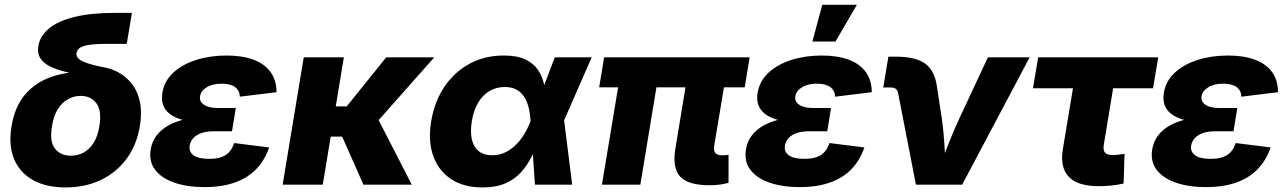

<svg xmlns="http://www.w3.org/2000/svg" viewBox="-20 -782 5448 813"><path d="M257.3 11.7Q176.8 11.7 120.6 -19Q64.5 -49.8 40 -107.9Q15.6 -166 28.8 -247.6Q42.5 -329.6 85.2 -380.4Q127.9 -431.2 192.9 -454.8Q257.8 -478.5 338.4 -478.5L335.4 -461.4Q292.5 -469.2 254.9 -478.5Q217.3 -487.8 190.4 -501.5Q163.6 -515.1 150.4 -536.1Q137.2 -557.1 142.6 -587.9Q149.4 -629.9 187 -661.1Q224.6 -692.4 294.2 -710Q363.8 -727.5 467.3 -727.5H538.6L516.6 -596.2H430.7Q381.8 -596.2 355 -591.6Q328.1 -586.9 317.1 -578.6Q306.2 -570.3 304.2 -558.1Q302.2 -546.9 309.1 -537.8Q315.9 -528.8 331.8 -521.5Q347.7 -514.2 371.8 -507.8Q396 -501.5 428.7 -495.1Q460.9 -488.3 490.5 -470.2Q520 -452.1 542 -422.1Q564 -392.1 572.8 -348.9Q581.5 -305.7 572.3 -248Q558.6 -166.5 514.9 -108.2Q471.2 -49.8 405 -19Q338.9 11.7 257.3 11.7ZM279.8 -122.6Q309.1 -122.6 334 -136Q358.9 -149.4 376.5 -177.2Q394 -205.1 400.9 -248.5Q411.6 -313.5 388.2 -344.7Q364.7 -376 321.8 -376Q293 -376 267.8 -362.1Q242.7 -348.1 224.9 -320.1Q207 -292 200.2 -248Q189 -182.6 212.9 -152.6Q236.8 -122.6 279.8 -122.6Z M845.7 10.3Q773.4 10.3 719 -8.3Q664.6 -26.9 637.2 -62.5Q609.9 -98.1 618.2 -149.4Q623.5 -183.1 643.1 -208.5Q662.6 -233.9 694.3 -251.5Q726.1 -269 768.8 -277.8Q811.5 -286.6 863.8 -286.6H972.2L962.4 -226.1H884.8Q855 -226.1 833.5 -218.8Q812 -211.4 799.3 -198Q786.6 -184.6 783.2 -166.5Q778.8 -140.6 798.8 -125Q818.8 -109.4 865.7 -109.4Q896.5 -109.4 917.2 -116.7Q938 -124 951.2 -138.9Q964.4 -153.8 971.7 -176.3L1119.6 -157.7Q1101.1 -103.5 1065.2 -66.2Q1029.3 -28.8 974.6 -9.3Q919.9 10.3 845.7 10.3ZM861.3 -262.2Q811 -262.2 772.5 -269.8Q733.9 -277.3 708.5 -293Q683.1 -308.6 672.6 -332.5Q662.1 -356.4 667.5 -388.7Q675.8 -439.5 714.1 -474.6Q752.4 -509.8 811 -528.3Q869.6 -546.9 939 -546.9Q1005.4 -546.9 1052.5 -529.5Q1099.6 -512.2 1125 -477.8Q1150.4 -443.4 1150.9 -391.6L995.6 -372.6Q995.1 -398.4 975.6 -413.1Q956.1 -427.7 918.9 -427.7Q879.9 -427.7 855.2 -412.4Q830.6 -397 827.1 -374.5Q823.2 -352.5 843.5 -338.6Q863.8 -324.7 901.4 -324.7H978.5L968.3 -262.2Z M1436 -539.1 1346.7 0H1176.8L1266.1 -539.1ZM1818.8 -539.1 1521.5 -203.6H1344.7L1362.3 -331.5H1448.2L1615.2 -539.1ZM1519 0 1425.8 -210.4 1575.7 -288.1 1723.6 0Z M2022.9 11.7Q1943.8 11.7 1890.4 -23.4Q1836.9 -58.6 1814.5 -121.6Q1792 -184.6 1805.7 -268.1Q1819.8 -352.5 1862.1 -415Q1904.3 -477.5 1968.5 -512.2Q2032.7 -546.9 2113.3 -546.9Q2169.9 -546.9 2204.6 -530.3Q2239.3 -513.7 2257.6 -486.6Q2275.9 -459.5 2283 -427.5Q2290 -395.5 2291.5 -364.3H2338.9L2368.2 -276.4L2402.8 0H2245.1L2226.6 -271Q2224.6 -302.7 2217.8 -329.1Q2210.9 -355.5 2198 -374.3Q2185.1 -393.1 2165.3 -403.3Q2145.5 -413.6 2117.7 -413.6Q2081.5 -413.6 2052.7 -396.5Q2023.9 -379.4 2004.6 -347.2Q1985.4 -314.9 1978 -269.5Q1970.7 -224.1 1978 -191.7Q1985.4 -159.2 2007.3 -141.8Q2029.3 -124.5 2064 -124.5Q2092.3 -124.5 2116.9 -135.7Q2141.6 -147 2162.1 -166.5Q2182.6 -186 2198.7 -212.2Q2214.8 -238.3 2226.1 -268.1L2329.1 -539.1H2485.4L2366.7 -268.1L2308.1 -181.2H2258.8Q2246.6 -149.4 2229.5 -115.7Q2212.4 -82 2186.5 -53Q2160.6 -23.9 2120.8 -6.1Q2081.1 11.7 2022.9 11.7Z M2985.8 2.4Q2893.1 2.4 2859.9 -34.4Q2826.7 -71.3 2839.4 -149.9L2897.9 -505.4H3061L3004.4 -166Q3001 -145 3008.5 -134.8Q3016.1 -124.5 3036.6 -124.5Q3046.4 -124.5 3053.5 -125Q3060.5 -125.5 3064.9 -127V-7.8Q3053.2 -4.4 3032.2 -1Q3011.2 2.4 2985.8 2.4ZM2528.8 0 2612.8 -505.4H2774.9L2691.4 0ZM2517.1 -412.1 2538.1 -539.1H3154.3L3133.3 -412.1Z M3366.2 10.3Q3293.9 10.3 3239.5 -8.3Q3185.1 -26.9 3157.7 -62.5Q3130.4 -98.1 3138.7 -149.4Q3144 -183.1 3163.6 -208.5Q3183.1 -233.9 3214.8 -251.5Q3246.6 -269 3289.3 -277.8Q3332 -286.6 3384.3 -286.6H3492.7L3482.9 -226.1H3405.3Q3375.5 -226.1 3354 -218.8Q3332.5 -211.4 3319.8 -198Q3307.1 -184.6 3303.7 -166.5Q3299.3 -140.6 3319.3 -125Q3339.4 -109.4 3386.2 -109.4Q3417 -109.4 3437.7 -116.7Q3458.5 -124 3471.7 -138.9Q3484.9 -153.8 3492.2 -176.3L3640.1 -157.7Q3621.6 -103.5 3585.7 -66.2Q3549.8 -28.8 3495.1 -9.3Q3440.4 10.3 3366.2 10.3ZM3381.8 -262.2Q3331.5 -262.2 3293 -269.8Q3254.4 -277.3 3229 -293Q3203.6 -308.6 3193.1 -332.5Q3182.6 -356.4 3188 -388.7Q3196.3 -439.5 3234.6 -474.6Q3272.9 -509.8 3331.5 -528.3Q3390.1 -546.9 3459.5 -546.9Q3525.9 -546.9 3573 -529.5Q3620.1 -512.2 3645.5 -477.8Q3670.9 -443.4 3671.4 -391.6L3516.1 -372.6Q3515.6 -398.4 3496.1 -413.1Q3476.6 -427.7 3439.5 -427.7Q3400.4 -427.7 3375.7 -412.4Q3351.1 -397 3347.7 -374.5Q3343.8 -352.5 3364 -338.6Q3384.3 -324.7 3421.9 -324.7H3499L3488.8 -262.2ZM3419.9 -606 3461.9 -761.7H3608.4L3517.6 -606Z M3858.4 0 3782.7 -388.7Q3780.8 -400.4 3772.9 -406Q3765.1 -411.6 3751 -411.6H3720.2L3741.7 -542H3774.4Q3857.9 -542 3898.4 -512Q3939 -481.9 3947.8 -412.1L3968.3 -278.8Q3975.6 -225.6 3979 -171.1Q3982.4 -116.7 3985.4 -57.6H3952.1Q3974.6 -117.2 3995.6 -171.4Q4016.6 -225.6 4041.5 -278.8L4163.1 -539.1H4339.8L4054.2 0Z M4632.3 6.3Q4543.9 6.3 4505.9 -33.2Q4467.8 -72.8 4480.5 -150.4L4523.4 -408.2H4354L4376 -539.1H4884.3L4862.3 -408.2H4693.4L4653.8 -168.5Q4650.4 -146.5 4658.7 -136Q4667 -125.5 4691.4 -125.5Q4701.2 -125.5 4717 -127.2Q4732.9 -128.9 4741.7 -130.4L4737.8 -4.9Q4709.5 1.5 4682.9 3.9Q4656.2 6.3 4632.3 6.3Z M5086.4 10.3Q5014.2 10.3 4959.7 -8.3Q4905.3 -26.9 4877.9 -62.5Q4850.6 -98.1 4858.9 -149.4Q4864.3 -183.1 4883.8 -208.5Q4903.3 -233.9 4935.1 -251.5Q4966.8 -269 5009.5 -277.8Q5052.2 -286.6 5104.5 -286.6H5212.9L5203.1 -226.1H5125.5Q5095.7 -226.1 5074.2 -218.8Q5052.7 -211.4 5040 -198Q5027.3 -184.6 5023.9 -166.5Q5019.5 -140.6 5039.6 -125Q5059.6 -109.4 5106.4 -109.4Q5137.2 -109.4 5158 -116.7Q5178.7 -124 5191.9 -138.9Q5205.1 -153.8 5212.4 -176.3L5360.4 -157.7Q5341.8 -103.5 5305.9 -66.2Q5270 -28.8 5215.3 -9.3Q5160.6 10.3 5086.4 10.3ZM5102.1 -262.2Q5051.8 -262.2 5013.2 -269.8Q4974.6 -277.3 4949.2 -293Q4923.8 -308.6 4913.3 -332.5Q4902.8 -356.4 4908.2 -388.7Q4916.5 -439.5 4954.8 -474.6Q4993.2 -509.8 5051.8 -528.3Q5110.4 -546.9 5179.7 -546.9Q5246.1 -546.9 5293.2 -529.5Q5340.3 -512.2 5365.7 -477.8Q5391.1 -443.4 5391.6 -391.6L5236.3 -372.6Q5235.8 -398.4 5216.3 -413.1Q5196.8 -427.7 5159.7 -427.7Q5120.6 -427.7 5095.9 -412.4Q5071.3 -397 5067.9 -374.5Q5064 -352.5 5084.2 -338.6Q5104.5 -324.7 5142.1 -324.7H5219.2L5209 -262.2Z"/></svg>

Font: Inter 18pt ExtraBold
Style: Italic
Weight: 800
Italic angle: -9.3988°
Designer: Rasmus Andersson
Foundry: rsms
Version: Version 4.001;git-66647c0bb